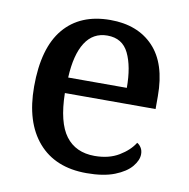

<svg xmlns="http://www.w3.org/2000/svg" viewBox="-67 -613 680 690"><g transform="rotate(10 272.5 -268.5)"><path d="M292 10Q178 10 115.5 -62Q53 -134 53 -264Q53 -405 112.5 -476Q172 -547 282 -547Q382 -547 439.5 -486.5Q497 -426 497 -307V-260H166Q168 -153 204.5 -104.5Q241 -56 310 -56Q362 -56 398.5 -78Q435 -100 453 -129Q461 -125 467.5 -115Q474 -105 474 -91Q474 -69 454.5 -45.5Q435 -22 394.5 -6Q354 10 292 10ZM382 -317Q382 -395 359 -442.5Q336 -490 281 -490Q229 -490 200.5 -445.5Q172 -401 168 -317Z"/></g></svg>

Font: Noto Serif Hentaigana Medium
Style: Regular
Weight: 500
Designer: Kazuhiro Yamada
Foundry: nipponia
Version: Version 1.000; ttfautohint (v1.8.4.7-5d5b)